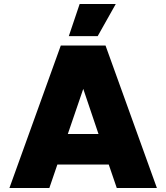

<svg xmlns="http://www.w3.org/2000/svg" viewBox="-20 -937 829 957"><path d="M27 0 283 -710H506L762 0H562L522 -117H266L226 0ZM318 -269H471L395 -494ZM323 -757 377 -917H557L467 -757Z"/></svg>

Font: Geist Black
Style: Regular
Weight: 400
Designer: Basement.studio, Andrés Briganti, Mateo Zaragoza
Foundry: Basement.studio, Vercel, Andrés Briganti, Guido Ferreyra, Mateo Zaragoza
Version: Version 1.401